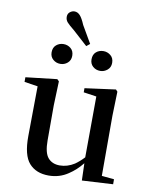

<svg xmlns="http://www.w3.org/2000/svg" viewBox="-101 -1009 868 1099"><g transform="rotate(10 333.5 -459.5)"><path d="M258 16Q185 16 144.5 -29.5Q104 -75 105 -187L108 -476L30 -488V-515L212 -536L223 -525L218 -385V-181Q218 -109 242.5 -80.5Q267 -52 311 -52Q355 -52 396 -78Q423 -97 447 -123L449 -477L374 -488V-512L553 -536L563 -525L559 -385V-35L631 -28V1L451 11L448 -89Q414 -46 371 -18Q321 16 258 16ZM342 -751 257 -828Q227 -852 215 -865.5Q203 -879 203 -897Q203 -915 215.5 -925Q228 -935 242 -935Q260 -935 274 -920Q288 -905 304 -867L362 -767ZM213 -625Q189 -625 171 -640.5Q153 -656 153 -682Q153 -710 171 -725Q189 -740 213 -740Q237 -740 255 -725Q273 -710 273 -682Q273 -656 255 -640.5Q237 -625 213 -625ZM445 -625Q420 -625 402.5 -640.5Q385 -656 385 -682Q385 -710 402.5 -725Q420 -740 445 -740Q468 -740 486.5 -725Q505 -710 505 -682Q505 -656 486.5 -640.5Q468 -625 445 -625Z"/></g></svg>

Font: Early Summer Mincho SemiBold
Style: Regular
Weight: 600
Designer: GuiWonder
Version: Version 1.002